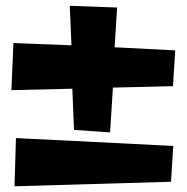

<svg xmlns="http://www.w3.org/2000/svg" viewBox="-20 -652 647 665"><path d="M586.9 -477.5 579.1 -353.5 371.1 -348.6 361.3 -193.4 236.3 -202.1 230.5 -344.7 19.5 -339.8 26.4 -502.9 227.5 -495.1 221.7 -631.8 385.7 -626 377 -488.3ZM580.1 -146.5 572.3 -22.5 30.3 -6.8 35.2 -173.8Z"/></svg>

Font: Fontdiner Swanky
Style: Regular
Weight: 400
Designer: Font Diner, Inc
Foundry: Font Diner, Inc
Version: Version 1.001